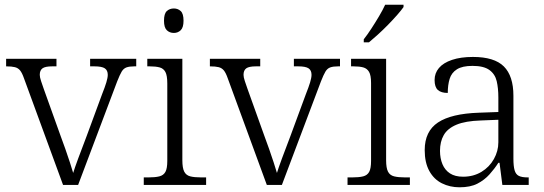

<svg xmlns="http://www.w3.org/2000/svg" viewBox="-20 -786 2314 816"><path d="M82 -453Q74 -476 65.5 -486.5Q57 -497 43.5 -500.5Q30 -504 6 -504V-536H220V-504H202Q172 -504 160.5 -495.5Q149 -487 149 -468Q149 -458 154.5 -441.5Q160 -425 166 -408L237 -210Q247 -184 257.5 -153.5Q268 -123 277 -96Q286 -69 291 -51Q297 -71 312.5 -113Q328 -155 348 -207L414 -386Q426 -416 432 -436Q438 -456 438 -468Q438 -487 425.5 -495.5Q413 -504 381 -504H363V-536H559V-504H551Q530 -504 517.5 -499.5Q505 -495 497 -481.5Q489 -468 478 -440L312 0H248Z M591 0V-32H611Q640 -32 657.5 -36.5Q675 -41 683 -55.5Q691 -70 691 -102V-431Q691 -465 683 -480Q675 -495 658.5 -499.5Q642 -504 616 -504H606V-536H755V-105Q755 -72 763 -56.5Q771 -41 788.5 -36.5Q806 -32 835 -32H856V0ZM719 -646Q701 -646 689 -657.5Q677 -669 677 -698Q677 -728 689 -739Q701 -750 719 -750Q736 -750 748 -739Q760 -728 760 -698Q760 -669 748 -657.5Q736 -646 719 -646Z M948 -453Q940 -476 931.5 -486.5Q923 -497 909.5 -500.5Q896 -504 872 -504V-536H1086V-504H1068Q1038 -504 1026.5 -495.5Q1015 -487 1015 -468Q1015 -458 1020.5 -441.5Q1026 -425 1032 -408L1103 -210Q1113 -184 1123.5 -153.5Q1134 -123 1143 -96Q1152 -69 1157 -51Q1163 -71 1178.5 -113Q1194 -155 1214 -207L1280 -386Q1292 -416 1298 -436Q1304 -456 1304 -468Q1304 -487 1291.5 -495.5Q1279 -504 1247 -504H1229V-536H1425V-504H1417Q1396 -504 1383.5 -499.5Q1371 -495 1363 -481.5Q1355 -468 1344 -440L1178 0H1114Z M1457 0V-32H1477Q1506 -32 1523.5 -36.5Q1541 -41 1549 -55.5Q1557 -70 1557 -102V-433Q1557 -466 1548.5 -480.5Q1540 -495 1524 -499.5Q1508 -504 1482 -504H1472V-536H1621V-105Q1621 -72 1629 -56.5Q1637 -41 1655 -36.5Q1673 -32 1702 -32H1722V0ZM1526 -619Q1541 -638 1558 -664Q1575 -690 1591 -717Q1607 -744 1617 -766H1695V-756Q1686 -743 1668.5 -723Q1651 -703 1629.5 -681Q1608 -659 1586.5 -639.5Q1565 -620 1548 -606H1526Z M1933 10Q1892 10 1858 -7Q1824 -24 1804.5 -59.5Q1785 -95 1785 -148Q1785 -228 1841.5 -265.5Q1898 -303 2015 -307L2098 -310V-372Q2098 -411 2091 -441Q2084 -471 2060 -488.5Q2036 -506 1988 -506Q1945 -506 1922 -491.5Q1899 -477 1891 -451Q1883 -425 1883 -391Q1855 -391 1841 -403.5Q1827 -416 1827 -446Q1827 -475 1845.5 -497Q1864 -519 1901 -531.5Q1938 -544 1990 -544Q2081 -544 2121.5 -503.5Q2162 -463 2162 -379V-112Q2162 -80 2167 -62.5Q2172 -45 2185 -38.5Q2198 -32 2223 -32H2227V0H2115L2103 -94H2098Q2082 -69 2060.5 -45Q2039 -21 2009 -5.5Q1979 10 1933 10ZM1948 -35Q1992 -35 2026 -55.5Q2060 -76 2079 -110Q2098 -144 2098 -181V-277L2024 -274Q1958 -272 1920 -256Q1882 -240 1866 -212Q1850 -184 1850 -145Q1850 -113 1860.5 -88Q1871 -63 1892.5 -49Q1914 -35 1948 -35Z"/></svg>

Font: Noto Serif Hebrew Light
Style: Regular
Weight: 300
Version: Version 2.003